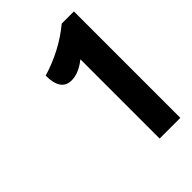

<svg xmlns="http://www.w3.org/2000/svg" viewBox="-136 -852 522 522"><g transform="rotate(-45 124.5 -591.5)"><path d="M244.6 -386.7H165V-691.4Q135.3 -667.5 107.9 -667.5Q66.9 -667.5 66.9 -726.6Q142.1 -749.5 197.8 -795.9H244.6Z"/></g></svg>

Font: ALMAS
Style: Bold
Weight: 700
Designer: ALMAS Font/ by Husham Jawad Kadhim, derived from the Bainsely font by/ Paul James MIller
Foundry: High-Logic / Made with FontCreator
Version: Version 1.411;September 19, 2021;FontCreator 14.0.0.2814 32-